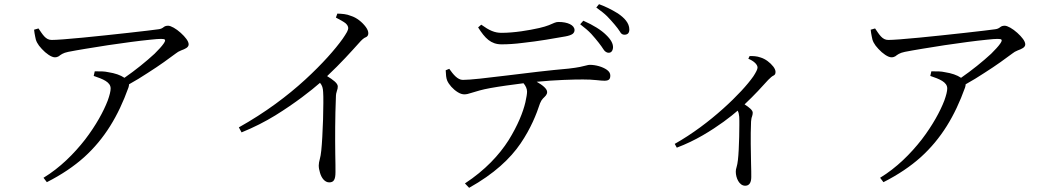

<svg xmlns="http://www.w3.org/2000/svg" viewBox="-20 -830 5040 918"><path d="M143 -688 164 -694C184 -665 198 -639 227 -639C248 -639 305 -643 375 -650C445 -657 524 -665 594 -673C664 -681 718 -687 737 -690C748 -691 756 -695 762 -700C768 -705 775 -707 784 -707C797 -707 822 -693 844 -673C866 -653 882 -633 882 -618C882 -603 865 -596 846 -589C836 -585 827 -580 820 -574C792 -553 743 -517 686 -481C657 -462 628 -444 597 -427C597 -422 596 -417 594 -411C545 -275 480 -167 383 -79C334 -35 275 5 204 41L188 20C267 -28 334 -95 387 -163C439 -231 475 -297 495 -349C504 -374 509 -394 509 -407C509 -438 472 -452 428 -467L433 -489C462 -489 480 -489 497 -485C530 -480 556 -471 575 -458C627 -494 679 -536 719 -573C738 -592 753 -608 762 -621C775 -640 771 -644 750 -644C741 -644 723 -643 697 -640C645 -635 572 -625 497 -614C421 -602 351 -591 306 -582C281 -577 270 -568 261 -561C256 -558 250 -556 242 -556C226 -556 200 -574 180 -596C159 -618 151 -635 148 -656C146 -666 144 -677 143 -688Z M1586 -746 1593 -765C1616 -764 1637 -763 1658 -754C1685 -746 1712 -724 1729 -701C1737 -690 1741 -680 1741 -671C1741 -662 1737 -655 1729 -652C1720 -649 1709 -639 1696 -624C1659 -583 1611 -529 1544 -466C1572 -449 1595 -432 1595 -417C1595 -410 1594 -403 1591 -396C1588 -388 1586 -378 1586 -365C1582 -269 1582 -170 1583 -94C1584 -56 1584 -27 1584 -7C1584 30 1575 42 1554 42C1533 42 1517 21 1510 -4C1506 -17 1504 -28 1504 -39C1504 -48 1506 -58 1509 -69C1515 -90 1518 -123 1521 -176C1524 -229 1526 -290 1526 -338C1526 -361 1526 -379 1525 -390C1524 -409 1521 -421 1510 -434C1469 -398 1393 -338 1296 -278C1247 -248 1194 -221 1135 -197L1122 -221C1249 -292 1355 -372 1439 -449C1522 -525 1583 -595 1618 -644C1627 -657 1634 -668 1639 -677C1643 -685 1645 -691 1645 -695C1645 -703 1641 -711 1632 -719C1623 -726 1607 -735 1586 -746Z M2266 -699 2281 -712C2320 -684 2345 -673 2378 -673C2439 -673 2509 -685 2558 -696C2598 -705 2617 -715 2631 -721C2638 -724 2644 -725 2651 -725C2694 -725 2727 -710 2727 -686C2727 -679 2724 -673 2718 -668C2711 -663 2700 -659 2684 -656C2633 -647 2555 -633 2480 -625C2442 -620 2408 -618 2378 -618C2327 -618 2299 -647 2266 -699ZM2111 -494 2128 -501C2147 -474 2168 -448 2193 -448C2228 -448 2306 -457 2403 -469C2499 -481 2607 -494 2699 -502C2722 -505 2740 -507 2753 -510C2766 -513 2776 -515 2783 -517C2790 -519 2795 -520 2800 -520C2828 -520 2861 -511 2882 -496C2893 -488 2898 -479 2898 -469C2898 -453 2893 -444 2870 -444C2862 -444 2849 -445 2831 -447C2813 -449 2792 -450 2767 -450C2722 -450 2638 -448 2546 -439C2573 -424 2596 -406 2596 -390C2596 -377 2587 -370 2576 -359C2571 -354 2566 -346 2562 -336C2545 -284 2518 -216 2469 -144C2420 -72 2343 1 2223 68L2203 47C2299 -16 2367 -89 2412 -160C2456 -231 2481 -294 2492 -341C2497 -364 2500 -381 2500 -392C2500 -405 2494 -419 2483 -432C2428 -425 2369 -417 2325 -409C2281 -401 2261 -394 2234 -386C2207 -377 2192 -375 2169 -389C2146 -403 2126 -426 2118 -445C2113 -457 2112 -473 2111 -494ZM2754 -714 2769 -731C2817 -710 2855 -686 2878 -663C2901 -641 2912 -621 2911 -602C2908 -569 2878 -573 2866 -593C2854 -612 2834 -638 2807 -668C2793 -683 2775 -698 2754 -714ZM2831 -794 2844 -810C2867 -802 2902 -786 2934 -766C2965 -745 2989 -720 2989 -689C2989 -672 2981 -664 2965 -664C2956 -664 2949 -669 2944 -679C2932 -698 2909 -725 2883 -752C2870 -765 2852 -779 2831 -794Z M3558 -549 3564 -562C3581 -562 3598 -562 3617 -555C3640 -548 3662 -531 3677 -512C3684 -503 3688 -494 3688 -486C3688 -477 3685 -472 3679 -469C3672 -466 3664 -459 3653 -448C3625 -417 3588 -376 3540 -331C3563 -316 3579 -303 3579 -291C3579 -286 3578 -280 3576 -274C3573 -267 3572 -259 3571 -249C3568 -177 3570 -103 3571 -48C3572 -20 3572 1 3572 16C3572 44 3562 58 3543 58C3514 58 3498 20 3498 -9C3498 -16 3499 -23 3502 -32C3507 -48 3510 -75 3512 -115C3514 -154 3515 -198 3515 -231C3515 -264 3516 -284 3507 -301C3475 -273 3416 -227 3340 -183C3302 -161 3261 -141 3216 -124L3206 -142C3291 -190 3370 -250 3437 -310C3504 -370 3554 -425 3582 -465C3595 -485 3602 -499 3602 -507C3602 -523 3581 -540 3558 -549Z M4143 -688 4164 -694C4184 -665 4198 -639 4227 -639C4248 -639 4305 -643 4375 -650C4445 -657 4524 -665 4594 -673C4664 -681 4718 -687 4737 -690C4748 -691 4756 -695 4762 -700C4768 -705 4775 -707 4784 -707C4797 -707 4822 -693 4844 -673C4866 -653 4882 -633 4882 -618C4882 -603 4865 -596 4846 -589C4836 -585 4827 -580 4820 -574C4792 -553 4743 -517 4686 -481C4657 -462 4628 -444 4597 -427C4597 -422 4596 -417 4594 -411C4545 -275 4480 -167 4383 -79C4334 -35 4275 5 4204 41L4188 20C4267 -28 4334 -95 4387 -163C4439 -231 4475 -297 4495 -349C4504 -374 4509 -394 4509 -407C4509 -438 4472 -452 4428 -467L4433 -489C4462 -489 4480 -489 4497 -485C4530 -480 4556 -471 4575 -458C4627 -494 4679 -536 4719 -573C4738 -592 4753 -608 4762 -621C4775 -640 4771 -644 4750 -644C4741 -644 4723 -643 4697 -640C4645 -635 4572 -625 4497 -614C4421 -602 4351 -591 4306 -582C4281 -577 4270 -568 4261 -561C4256 -558 4250 -556 4242 -556C4226 -556 4200 -574 4180 -596C4159 -618 4151 -635 4148 -656C4146 -666 4144 -677 4143 -688Z"/></svg>

Font: CJK Symbols
Style: Regular
Weight: 400
Designer: Ryoko NISHIZUKA 西塚涼子 (kana & ideographs); Frank Grießhammer (serif-style Latin); Paul D. Hunt (sans serif–style Latin); 
Foundry: Unicode
Version: Version 2.000;hotconv 1.1.0;makeotfexe 2.6.0